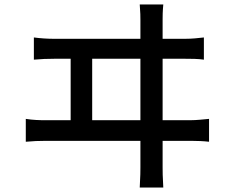

<svg xmlns="http://www.w3.org/2000/svg" viewBox="-20 -796 1040 856"><path d="M705 -168H835C857 -168 888 -167 912 -164V-266C887 -264 859 -260 827 -260H705V-534H807C829 -534 863 -534 889 -530V-629C862 -626 837 -623 804 -623H705V-710C705 -723 705 -744 708 -776H603C606 -739 606 -721 606 -707V-623H221C192 -623 161 -625 131 -629V-530C163 -533 192 -534 221 -534H295V-260H185C156 -260 126 -261 95 -266V-164C126 -167 153 -168 181 -168H606V-49C606 -38 606 -9 603 40H708C705 -7 705 -36 705 -49V-168ZM391 -260V-534H606V-260H391Z"/></svg>

Font: Glow Sans SC Normal Medium
Style: Regular
Weight: 600
Designer: Ryoko NISHIZUKA (kana, bopomofo & ideographs); Paul D. Hunt (Latin, Greek & Cyrillic); Sandoll Communications, Soo-young
Version: Version 0.93